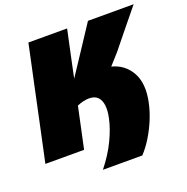

<svg xmlns="http://www.w3.org/2000/svg" viewBox="-157 -852 1115 1142"><g transform="rotate(-20 401.0 -281.5)"><path d="M301.5 150Q358.5 79 393 7Q427.5 -65 440 -125.5Q449.5 -168 446.2 -202.5Q443 -237 424.2 -257.2Q405.5 -277.5 368 -277.5Q350.5 -277.5 331 -272.8Q311.5 -268 292.5 -260L286 -229.5Q271 -159.5 260 -107.5Q249 -55.5 237 0H-8Q4 -55.5 15 -107.5Q26 -159.5 41 -229L93 -474Q108 -544 119.8 -599Q131.5 -654 144 -713H389Q376.5 -655 364.8 -599.8Q353 -544.5 338 -474L326.5 -418L422 -562.5Q444 -596 467.2 -631.2Q490.5 -666.5 521 -713H810Q761.5 -653.5 714.2 -595.5Q667 -537.5 619 -478L558 -410Q639 -389.5 678.8 -318Q718.5 -246.5 694.5 -132.5Q684.5 -84.5 663.8 -33.2Q643 18 614.2 65.5Q585.5 113 551 150Z"/></g></svg>

Font: Commissioner Black
Style: Italic
Weight: 900
Italic angle: -12°
Designer: Kostas Bartsokas
Foundry: Kostas Bartsokas
Version: Version 1.000; ttfautohint (v1.8.3)